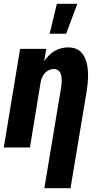

<svg xmlns="http://www.w3.org/2000/svg" viewBox="-20 -778 540 1013"><path d="M242 -600 280 -758H388L329 -600ZM214 215 302 -314Q304 -325 305 -335.5Q306 -346 305.5 -356.5Q305 -367 303.5 -377Q302 -387 297.5 -395.5Q293 -404 283.5 -409Q274 -414 264 -414Q251 -414 238 -408Q225 -402 216 -391.5Q207 -381 201.5 -368Q196 -355 194 -342L138 0H0L86 -520H224L213 -455Q224 -471 237.5 -485Q251 -499 268 -509Q285 -519 303.5 -523.5Q322 -528 340 -528Q359 -528 376 -522.5Q393 -517 405.5 -505Q418 -493 426 -477Q434 -461 438 -443.5Q442 -426 443.5 -407.5Q445 -389 444.5 -370.5Q444 -352 442 -333Q440 -314 437 -295L352 215Z"/></svg>

Font: Iosevka SS18 Heavy
Style: Italic
Weight: 900
Italic angle: -9°
Monospace: yes
Designer: Belleve Invis
Foundry: Belleve Invis
Version: Version 25.1.1; ttfautohint (v1.8.4)